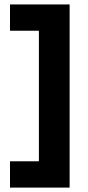

<svg xmlns="http://www.w3.org/2000/svg" viewBox="-20 -695 398 864"><path d="M25 149.2V30.8H155V-556.7H25V-675H293.3V149.2Z"/></svg>

Font: Funnel Display ExtraBold
Style: Regular
Weight: 800
Designer: NORD ID, Kristian Moeller
Foundry: Dicotype
Version: Version 1.000